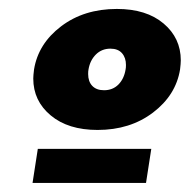

<svg xmlns="http://www.w3.org/2000/svg" viewBox="-20 -728 418 423"><path d="M55 -575Q64.2 -631.7 114.6 -670Q165 -708.3 237.5 -708.3Q302.5 -708.3 340.4 -676.2Q378.3 -644.2 378.3 -595Q378.3 -588.3 376.7 -575Q367.5 -518.3 317.1 -480Q266.7 -441.7 195 -441.7Q130 -441.7 91.7 -473.8Q53.3 -505.8 53.3 -555Q53.3 -561.7 55 -575ZM175 -575Q174.2 -571.7 174.2 -565Q174.2 -548.3 183.3 -538.8Q192.5 -529.2 209.2 -529.2Q228.3 -529.2 240.8 -541.7Q253.3 -554.2 256.7 -575Q257.5 -578.3 257.5 -585Q257.5 -600.8 248.8 -610.8Q240 -620.8 223.3 -620.8Q204.2 -620.8 191.2 -607.9Q178.3 -595 175 -575ZM51.7 -325 63.3 -400H313.3L301.7 -325Z"/></svg>

Font: BoonTook
Style: Italic
Weight: 400
Italic angle: -9°
Designer: Sungsit Sawaiwan
Foundry: FontUni
Version: Version 3.0